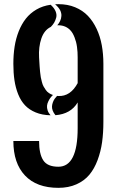

<svg xmlns="http://www.w3.org/2000/svg" viewBox="-20 -904 569 933"><path d="M357.4 -625Q357.4 -638.2 356.7 -650.6Q356 -663.1 354.2 -675.8Q352.5 -688.5 349.6 -699.7Q346.7 -710.9 342.5 -721.7Q338.4 -732.4 333.3 -741.5Q328.1 -750.5 321 -757.8Q314 -765.1 305.4 -770.3Q296.9 -775.4 286.4 -778.3Q275.9 -781.2 263.7 -781.2Q260.7 -781.2 258.3 -781.2Q262.7 -786.1 265.9 -791Q269 -795.9 272 -801.8Q274.9 -807.6 276.4 -813.7Q277.8 -819.8 278.3 -826.4Q278.8 -833 277.3 -839.8Q275.9 -846.7 272.5 -853.8Q269 -860.8 262.7 -868.4Q256.3 -876 247.6 -883.3Q255.4 -883.8 263.7 -883.8Q308.6 -883.8 345.2 -868.7Q381.8 -853.5 407 -827.1Q432.1 -800.8 449.5 -763.9Q466.8 -727.1 474.6 -684.3Q482.4 -641.6 482.4 -593.8V-312.5Q482.4 -258.8 476.1 -213.1Q469.7 -167.5 454.1 -125.7Q438.5 -84 414.1 -54.7Q389.6 -25.4 351.3 -8.3Q313 8.8 263.7 8.8Q158.2 8.8 101.6 -51Q44.9 -110.8 44.9 -218.8H169.9Q169.9 -156.2 190.2 -125Q210.4 -93.8 263.7 -93.8Q357.4 -93.8 357.4 -281.2V-406.2Q324.2 -350.1 249.5 -344.2Q240.2 -355.5 236.1 -366.7Q231.9 -377.9 232.7 -387.7Q233.4 -397.5 237.1 -407.2Q240.7 -417 245.8 -424.1Q251 -431.2 257.3 -438Q260.3 -437.5 263.7 -437.5Q321.8 -434.6 357.4 -500ZM237.3 -442.4Q226.6 -445.8 217.8 -451.7Q209 -457.5 202.6 -466.6Q196.3 -475.6 191.7 -483.9Q187 -492.2 183.6 -505.6Q180.2 -519 178.2 -528.6Q176.3 -538.1 174.8 -554.7Q173.3 -571.3 172.6 -580.8Q171.9 -590.3 170.9 -608.4Q170.4 -619.6 169.9 -625Q167 -675.8 180.9 -716.8Q194.8 -757.8 227.1 -773.4Q236.8 -783.2 243.2 -793.9Q249.5 -804.7 253.2 -818.8Q256.8 -833 250 -849.4Q243.2 -865.7 226.1 -880.9Q187.5 -875.5 157 -857.7Q126.5 -839.8 105.7 -813.5Q85 -787.1 71 -752Q57.1 -716.8 51 -677.5Q44.9 -638.2 44.9 -593.8Q44.9 -549.8 50.3 -513.7Q55.7 -477.5 68.4 -445.8Q81.1 -414.1 101.6 -392.3Q122.1 -370.6 153.3 -357.7Q184.6 -344.7 225.6 -343.8Q215.3 -355.5 211.4 -367.7Q207.5 -379.9 208.5 -390.1Q209.5 -400.4 214.4 -410.6Q219.2 -420.9 224.6 -428.2Q230 -435.5 237.3 -442.4Z"/></svg>

Font: Oswald
Style: Stencbab
Weight: 400
Designer: Mathieu Le Lay
Foundry: Mathieu Le Lay
Version: Version 1.000